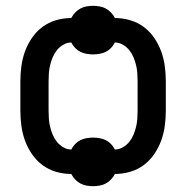

<svg xmlns="http://www.w3.org/2000/svg" viewBox="-20 -590 640 660"><path d="M300 50Q289 50 277.5 48Q266 46 256 40.5Q246 35 238 26.5Q230 18 225 8Q198 8 172.5 0.5Q147 -7 126 -22.5Q105 -38 90 -60Q75 -82 66 -106.5Q57 -131 53.5 -157.5Q50 -184 50 -210V-310Q50 -336 53.5 -362.5Q57 -389 66 -413.5Q75 -438 90 -460Q105 -482 126 -497.5Q147 -513 172.5 -520.5Q198 -528 225 -528Q230 -538 238 -546.5Q246 -555 256 -560.5Q266 -566 277.5 -568Q289 -570 300 -570Q311 -570 322.5 -568Q334 -566 344 -560.5Q354 -555 362 -546.5Q370 -538 375 -528Q402 -528 427.5 -520.5Q453 -513 474 -497.5Q495 -482 510 -460Q525 -438 534 -413.5Q543 -389 546.5 -362.5Q550 -336 550 -310V-210Q550 -184 546.5 -157.5Q543 -131 534 -106.5Q525 -82 510 -60Q495 -38 474 -22.5Q453 -7 427.5 0.5Q402 8 375 8Q370 18 362 26.5Q354 35 344 40.5Q334 46 322.5 48Q311 50 300 50ZM375 -76Q389 -76 402 -83.5Q415 -91 424 -102Q433 -113 438.5 -126Q444 -139 447.5 -153Q451 -167 452 -181.5Q453 -196 453 -210V-310Q453 -324 452 -338.5Q451 -353 447.5 -367Q444 -381 438.5 -394Q433 -407 424 -418Q415 -429 402 -436.5Q389 -444 375 -444Q370 -434 362 -425.5Q354 -417 344 -412Q334 -407 322.5 -405Q311 -403 300 -403Q289 -403 277.5 -405Q266 -407 256 -412Q246 -417 238 -425.5Q230 -434 225 -444Q211 -444 198 -436.5Q185 -429 176 -418Q167 -407 161.5 -394Q156 -381 152.5 -367Q149 -353 148 -338.5Q147 -324 147 -310V-210Q147 -196 148 -181.5Q149 -167 152.5 -153Q156 -139 161.5 -126Q167 -113 176 -102Q185 -91 198 -83.5Q211 -76 225 -76Q230 -86 238 -94.5Q246 -103 256 -108Q266 -113 277.5 -115Q289 -117 300 -117Q311 -117 322.5 -115Q334 -113 344 -108Q354 -103 362 -94.5Q370 -86 375 -76Z"/></svg>

Font: Iosevka Semibold Extended
Style: Regular
Weight: 600
Width: 7
Monospace: yes
Designer: Belleve Invis
Foundry: Belleve Invis
Version: Version 32.5.0; ttfautohint (v1.8.4)